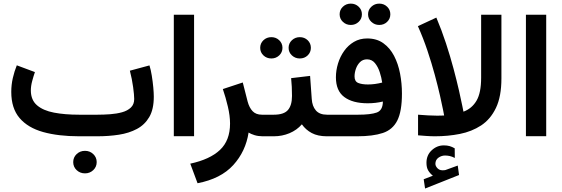

<svg xmlns="http://www.w3.org/2000/svg" viewBox="-20 -768 3167 1082"><path d="M392.6 145.5Q392.6 118.7 411.9 100.3Q431.2 82 459 82Q486.3 82 505.6 100.3Q524.9 118.7 524.9 145.5Q524.9 172.4 505.6 190.7Q486.3 209 459 209Q431.2 209 411.9 190.7Q392.6 172.4 392.6 145.5ZM528.8 0H425.3Q309.1 0 223.1 -23.9Q137.2 -47.9 90.3 -102.8Q43.5 -157.7 43.5 -250Q43.5 -290 52.2 -328.1Q61 -366.2 74.7 -399.9L176.8 -361.8Q168.9 -339.4 161.4 -311.3Q153.8 -283.2 153.8 -257.3Q154.3 -204.1 188.7 -174.6Q223.1 -145 284.2 -133.3Q345.2 -121.6 425.3 -121.6H529.8Q564.9 -121.6 601.3 -124.3Q637.7 -127 668.2 -135.5Q698.7 -144 717.5 -161.9Q736.3 -179.7 736.3 -210Q736.3 -232.4 730.2 -277.3Q724.1 -322.3 711.9 -369.6L822.3 -399.4Q830.1 -375 835.4 -341.6Q840.8 -308.1 843.8 -275.9Q846.7 -243.7 846.7 -222.7Q846.7 -152.3 821.3 -108.6Q795.9 -64.9 751.5 -41.3Q707 -17.6 649.9 -8.8Q592.8 0 528.8 0Z M1073.7 -685.1V-0.5H959.5V-685.1Z M1461.4 0Q1435.5 0 1414.8 -6.3Q1394 -12.7 1380.9 -21Q1364.7 85 1294.7 162.1Q1224.6 239.3 1093.3 264.6L1052.2 154.3Q1163.1 130.4 1219.7 76.9Q1276.4 23.4 1276.4 -71.8Q1276.4 -115.2 1264.2 -167Q1252 -218.8 1235.8 -266.1L1348.1 -303.2L1375.5 -195.8Q1384.8 -161.1 1403.6 -141.4Q1422.4 -121.6 1456.1 -121.6H1474.1V0Z M1606.4 -498.5Q1606.4 -523.9 1625 -541.3Q1643.6 -558.6 1669.4 -558.6Q1695.8 -558.6 1713.9 -541.3Q1731.9 -523.9 1731.9 -498.5Q1731.9 -473.1 1713.9 -455.8Q1695.8 -438.5 1669.4 -438.5Q1643.6 -438.5 1625 -455.8Q1606.4 -473.1 1606.4 -498.5ZM1446.3 -498.5Q1446.3 -523.9 1464.6 -541.3Q1482.9 -558.6 1509.3 -558.6Q1535.2 -558.6 1553.5 -541.3Q1571.8 -523.9 1571.8 -498.5Q1571.8 -473.1 1553.5 -455.8Q1535.2 -438.5 1509.3 -438.5Q1482.9 -438.5 1464.6 -455.8Q1446.3 -473.1 1446.3 -498.5ZM1455.1 -121.6H1523.4Q1580.1 -121.6 1602.8 -148.2Q1625.5 -174.8 1625.5 -227.1Q1625.5 -253.9 1624.3 -278.8Q1623 -303.7 1620.6 -327.6L1727.5 -340.3L1736.8 -210.4Q1739.3 -169.9 1760 -145.8Q1780.8 -121.6 1822.8 -121.6H1832.5V0H1821.8Q1771 0 1736.8 -18.3Q1702.6 -36.6 1681.2 -67.4Q1652.8 -34.7 1611.3 -17.3Q1569.8 0 1523.4 0H1455.1Z M2054.2 -687.5Q2054.2 -712.9 2072.8 -730.2Q2091.3 -747.6 2117.2 -747.6Q2143.6 -747.6 2161.6 -730.2Q2179.7 -712.9 2179.7 -687.5Q2179.7 -662.1 2161.6 -644.8Q2143.6 -627.4 2117.2 -627.4Q2091.3 -627.4 2072.8 -644.8Q2054.2 -662.1 2054.2 -687.5ZM1894 -687.5Q1894 -712.9 1912.4 -730.2Q1930.7 -747.6 1957 -747.6Q1982.9 -747.6 2001.2 -730.2Q2019.5 -712.9 2019.5 -687.5Q2019.5 -662.1 2001.2 -644.8Q1982.9 -627.4 1957 -627.4Q1930.7 -627.4 1912.4 -644.8Q1894 -662.1 1894 -687.5ZM1999 -121.6Q2068.8 -121.6 2103 -133.8Q2137.2 -146 2137.7 -195.8Q2097.2 -186 2052.2 -186Q1967.3 -186 1920.2 -221.2Q1873 -256.3 1873 -332.5Q1873 -371.1 1884.8 -409.9Q1896.5 -448.7 1919.2 -480.7Q1941.9 -512.7 1974.6 -532Q2007.3 -551.3 2049.3 -551.3Q2103 -551.3 2140.4 -524.4Q2177.7 -497.6 2200.9 -452.9Q2224.1 -408.2 2234.6 -353Q2245.1 -297.9 2245.1 -240.7Q2245.1 -140.6 2219 -88.9Q2192.9 -37.1 2137.5 -18.6Q2082 0 1993.2 0H1814.5V-121.6ZM2053.7 -292Q2092.3 -292 2133.8 -302.7Q2129.9 -330.6 2120.1 -360.8Q2110.4 -391.1 2093 -412.4Q2075.7 -433.6 2048.3 -433.6Q2024.4 -433.6 2008.8 -418Q1993.2 -402.3 1985.6 -380.1Q1978 -357.9 1978 -337.4Q1978 -309.1 1998.8 -300.5Q2019.5 -292 2053.7 -292Z M2419.4 222.2Q2402.8 209 2393.1 192.6Q2383.3 176.3 2383.3 149.4Q2383.3 106.4 2412.8 78.9Q2442.4 51.3 2481 51.3Q2500 51.3 2514.2 55.4Q2528.3 59.6 2542.5 67.9L2543 122.1Q2527.8 114.3 2514.6 111.3Q2501.5 108.4 2487.8 108.4Q2468.3 108.4 2450.9 120.6Q2433.6 132.8 2433.6 155.8Q2434.1 169.4 2447.3 182.1Q2460.4 194.8 2486.8 190.9Q2487.3 190.9 2491.2 189.9L2559.6 165L2566.9 218.3L2375.5 294.4L2367.7 242.2ZM2432.1 0Q2408.2 0 2384.3 -1.7Q2360.4 -3.4 2335.9 -5.4V-121.6Q2366.2 -119.1 2393.1 -117.7Q2419.9 -116.2 2441.9 -116.2Q2454.6 -116.2 2464.8 -116.5Q2475.1 -116.7 2482.9 -117.2Q2482.9 -117.2 2477.1 -147.5Q2471.2 -177.7 2459.5 -229.5Q2447.8 -281.2 2430.2 -346.4Q2412.6 -411.6 2388.9 -482.4Q2365.2 -553.2 2335 -620.6L2439 -668.9Q2468.8 -598.6 2493.2 -524.2Q2517.6 -449.7 2535.9 -380.9Q2554.2 -312 2566.7 -257.3Q2579.1 -202.6 2585.4 -170.7Q2591.8 -138.7 2591.8 -138.7Q2639.2 -156.2 2665.3 -200.4Q2691.4 -244.6 2691.4 -330.1V-685.1H2805.7V-326.2Q2805.7 -224.1 2774.9 -159.9Q2744.1 -95.7 2691.2 -61Q2638.2 -26.4 2571.3 -13.2Q2504.4 0 2432.1 0Z M3058.1 -685.1V-0.5H2943.8V-685.1Z"/></svg>

Font: Vazirmatn RD SemiBold
Style: Regular
Weight: 600
Designer: Saber Rastikerdar
Foundry: Saber Rastikerdar
Version: Version 32.102